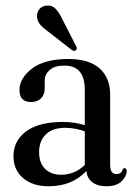

<svg xmlns="http://www.w3.org/2000/svg" viewBox="-20 -655 480 685"><path d="M28 -97.5Q28 -153 73.5 -186.5Q119 -220 204.5 -220Q227 -220 246.5 -216.8Q266 -213.5 282.5 -208.5V-334.5Q282.5 -421 210 -421Q174.5 -421 157 -405Q139.5 -389 139.5 -368V-340Q139.5 -317 126.2 -304Q113 -291 90 -291Q49.5 -291 49.5 -334Q49.5 -376 94 -410.2Q138.5 -444.5 224 -444.5Q297.5 -444.5 335.2 -411Q373 -377.5 373 -317.5V-66.5Q373 -34 395.5 -34Q412.5 -34 417.5 -50Q420 -55 424 -55Q432 -55 432 -44Q432 -26.5 414 -8.5Q396 9.5 359.5 9.5Q327.5 9.5 309 -5.2Q290.5 -20 288 -45Q237.5 9.5 153.5 9.5Q96 9.5 62 -20Q28 -49.5 28 -97.5ZM119.5 -112.5Q119.5 -73 141.2 -52.2Q163 -31.5 197.5 -31.5Q246.5 -31.5 282.5 -66.5V-186.5Q266.5 -192 249.2 -195.5Q232 -199 212.5 -199Q168 -199 143.8 -175.8Q119.5 -152.5 119.5 -112.5ZM203 -585 250.5 -492.5Q253 -488.5 253.8 -484.2Q254.5 -480 251.5 -476.5Q245.5 -470.5 236.5 -476.5L153.5 -541Q135.5 -553.5 124.5 -566Q113.5 -578.5 112 -595Q111 -609 119.8 -621.2Q128.5 -633.5 146 -635Q165 -637.5 178.2 -623.8Q191.5 -610 203 -585Z"/></svg>

Font: Fraunces 144pt Soft
Style: Regular
Weight: 400
Version: Version 1.000;[0bf87f6ff]